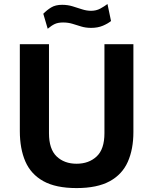

<svg xmlns="http://www.w3.org/2000/svg" viewBox="-20 -948 764 978"><path d="M659.5 -275.5Q659.5 -188 631 -123.8Q602.5 -59.5 538.8 -24.8Q475 10 370 10Q264.5 10 201 -25.2Q137.5 -60.5 109.2 -125.5Q81 -190.5 81 -280.5V-723H229.5V-269.5Q229.5 -188.5 268.5 -151.2Q307.5 -114 370 -114Q432.5 -114 472.2 -151Q512 -188 512 -269.5V-723H659.5ZM545.5 -841Q530 -828 504 -817Q478 -806 444.5 -806Q416.5 -806 393.8 -813Q371 -820 349 -826.8Q327 -833.5 301.5 -833.5Q276 -833.5 259.2 -825.8Q242.5 -818 223 -801.5L200.5 -878Q218.5 -896.5 240.5 -910Q262.5 -923.5 296.5 -923.5Q324.5 -923.5 349.8 -915.8Q375 -908 398.2 -900.5Q421.5 -893 444 -893Q470 -893 490.8 -904.2Q511.5 -915.5 527.5 -927.5Z"/></svg>

Font: Public Sans
Style: Bold
Weight: 700
Designer: The Public Sans project authors (U.S. Web Design System). Libre Franklin designed by Pablo Impallari and Rodrigo Fuenzal
Version: Version 1.008; ttfautohint (v1.8.1) -l 8 -r 50 -G 200 -x 14 